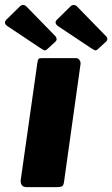

<svg xmlns="http://www.w3.org/2000/svg" viewBox="-71 -769 461 789"><path d="M192 -21Q190 -7 184 -3.5Q178 0 162 0H38Q25 0 19 -8Q13 -16 14 -28L83 -514Q85 -524 87.5 -527Q90 -530 99 -530H243Q250 -530 255.5 -522.5Q261 -515 260 -506ZM12 -744Q18 -749 25 -748.5Q32 -748 36 -744L156 -621Q160 -617 161.5 -610.5Q163 -604 157 -598L122 -566Q115 -560 109 -563Q103 -566 94 -572L-35 -658Q-60 -672 -45 -688ZM220 -744Q226 -749 233 -748.5Q240 -748 244 -744L364 -621Q369 -617 370 -610.5Q371 -604 365 -598L330 -566Q323 -560 317 -563Q311 -566 302 -572L173 -658Q148 -673 163 -688Z"/></svg>

Font: Libre Franklin ExtraBold
Style: Italic
Weight: 800
Italic angle: -8°
Designer: Pablo Impallari, Rodrigo Fuenzalida, Nhung Nguyen
Foundry: Impallari Type
Version: Version 3.000